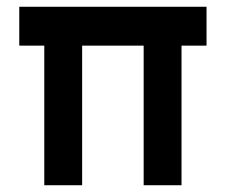

<svg xmlns="http://www.w3.org/2000/svg" viewBox="-20 -548 665 568"><path d="M111 0V-413H37V-528H591V-413H517V0H405V-413H223V0Z"/></svg>

Font: Lexend Deca Medium
Style: Regular
Weight: 500
Designer: Bonnie Shaver-Troup, Thomas Jockin
Foundry: Lexend
Version: Version 1.008; ttfautohint (v1.8.4.7-5d5b)